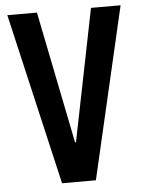

<svg xmlns="http://www.w3.org/2000/svg" viewBox="-53 -772 605 814"><g transform="rotate(-5 250.0 -365.0)"><path d="M178 0 9 -730H135L248 -168H252L365 -730H491L322 0Z"/></g></svg>

Font: M PLUS Code Latin SemiBold
Style: Regular
Weight: 600
Designer: Coji Morishita
Foundry: UNDERFOREST DESIGN
Version: Version 1.002; ttfautohint (v1.8.3)